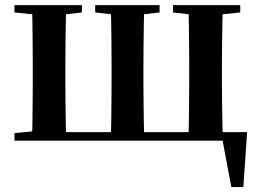

<svg xmlns="http://www.w3.org/2000/svg" viewBox="-20 -556 1033 759"><path d="M105.9 0Q107.6 -25.5 108.1 -67.4Q108.6 -109.4 109.1 -154.7Q109.6 -200 109.6 -234.8V-301.2Q109.6 -335.7 109.1 -381Q108.6 -426.4 108.1 -468.7Q107.6 -511 105.9 -535.7H241.7Q240.7 -511 240.1 -468.7Q239.4 -426.4 238.9 -381Q238.4 -335.7 238.4 -301.2V-234.8Q238.4 -200 238.9 -154.7Q239.4 -109.4 240.1 -67.4Q240.7 -25.5 241.7 0ZM417.4 0Q419.1 -25.5 419.6 -67.4Q420.1 -109.4 420.6 -154.7Q421.1 -200 421.1 -234.8V-301.2Q421.1 -335.7 420.6 -381Q420.1 -426.4 419.6 -468.7Q419.1 -511 417.4 -535.7H550.3Q549.3 -511 548.7 -468.7Q548 -426.4 547.5 -381Q547 -335.7 547 -301.2V-234.8Q547 -200 547.5 -154.7Q548 -109.4 548.7 -67.4Q549.3 -25.5 550.3 0ZM725 0Q726 -25.5 726.5 -67.4Q727 -109.4 727.5 -154.7Q728 -200 728 -234.8V-301.2Q728 -335.7 727.5 -381Q727 -426.4 726.5 -468.7Q726 -511 725 -535.7H861Q860 -511 859.2 -468.7Q858.3 -426.4 857.8 -381Q857.3 -335.7 857.3 -301.2V-234.8Q857.3 -200 857.8 -154.7Q858.3 -109.4 859.2 -67.4Q860 -25.5 861 0ZM894.4 183.5 853.9 -32.6 905.3 0H176.9V-33.6H957L942 183.5ZM37.2 -506.8V-535.7H303.7V-506.8L207.1 -495.5H147ZM356.4 -506.8V-535.7H610.8V-506.8L513.7 -495.5H457.5ZM663.9 -506.8V-535.7H929.7V-506.8L822.7 -495.5H761.8ZM37.2 0V-29.9L147 -40.2H176.9V0Z"/></svg>

Font: Source Han Serif JP VF
Style: Regular
Weight: 250
Designer: Ryoko NISHIZUKA 西塚涼子 (kana & ideographs); Frank Grießhammer (Latin, Greek & Cyrillic); Wenlong ZHANG 张文龙 (bopomofo); San
Foundry: Adobe
Version: Version 2.001;hotconv 1.1.0;makeotfexe 2.6.0